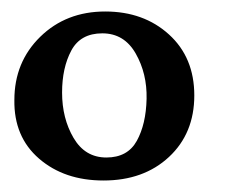

<svg xmlns="http://www.w3.org/2000/svg" viewBox="-20 -742 394 334"><path d="M5 -568Q5 -634 50 -678Q95 -722 163 -722Q230 -722 274 -682Q318 -642 318 -576Q318 -510 274 -469Q230 -428 160 -428Q92 -428 48 -466Q4 -504 5 -568ZM88 -581Q88 -536 108 -502Q128 -468 165 -468Q202 -468 218 -497Q234 -526 235 -570Q236 -614 216 -649Q196 -684 158 -684Q120 -684 104 -654Q88 -624 88 -581Z"/></svg>

Font: Lusitana
Style: Bold
Weight: 700
Designer: Ana Paula Megda
Foundry: Ana Paula Megda
Version: Version 1.001; ttfautohint (v1.4.1)